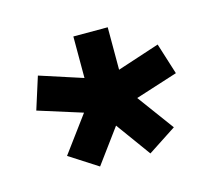

<svg xmlns="http://www.w3.org/2000/svg" viewBox="-60 -827 527 469"><g transform="rotate(-15 204.0 -592.5)"><path d="M271.5 -569.3 339.4 -477.1 267.6 -430.2 204.1 -517.6 140.6 -431.2 69.3 -477.1 136.7 -568.4 25.4 -603.5 51.3 -685.1 159.7 -649.9V-754.9H246.6V-647.5L353.5 -682.6L378.4 -603.5Z"/></g></svg>

Font: Twentytwelve Slab
Style: TwentytwelveSlab
Weight: 700
Designer: Domenico Catapano
Version: Version 1.00 2012